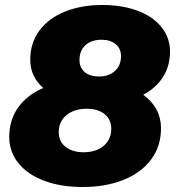

<svg xmlns="http://www.w3.org/2000/svg" viewBox="-20 -734 709 768"><path d="M624 -221Q624 -149 584.5 -96Q545 -43 474 -14.5Q403 14 311 14Q223 14 156.5 -11Q90 -36 53.5 -81.5Q17 -127 17 -187Q17 -254 52.5 -304Q88 -354 153 -382Q101 -428 101 -495Q101 -562 137.5 -611.5Q174 -661 239.5 -687.5Q305 -714 389 -714Q469 -714 530.5 -691Q592 -668 626 -625.5Q660 -583 660 -528Q660 -470 632 -426Q604 -382 553 -355Q624 -303 624 -221ZM298 -494Q298 -463 319 -445.5Q340 -428 376 -428Q415 -428 439.5 -450Q464 -472 464 -509Q464 -540 442.5 -557.5Q421 -575 386 -575Q346 -575 322 -553.5Q298 -532 298 -494ZM425 -219Q425 -256 398.5 -277.5Q372 -299 327 -299Q277 -299 246 -273.5Q215 -248 215 -205Q215 -168 242.5 -146.5Q270 -125 314 -125Q364 -125 394.5 -150.5Q425 -176 425 -219Z"/></svg>

Font: Montserrat Alternates ExtraBold
Style: Italic
Weight: 800
Italic angle: -11.3°
Designer: Julieta Ulanovsky
Foundry: Julieta Ulanovsky
Version: Version 7.200